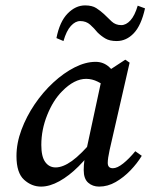

<svg xmlns="http://www.w3.org/2000/svg" viewBox="-20 -680 557 711"><path d="M132 11Q97 11 69 -14.5Q41 -40 41 -102Q41 -150 59.5 -199.5Q78 -249 108.5 -294Q139 -339 177.5 -374.5Q216 -410 256.5 -430.5Q297 -451 334 -451Q363 -451 384 -432Q405 -413 423 -385L380 -353Q363 -367 342 -377.5Q321 -388 299 -388Q255 -388 210 -342Q177 -309 155 -254.5Q133 -200 133 -143Q133 -100 147.5 -80Q162 -60 186 -60Q213 -60 246.5 -84Q280 -108 329 -166L337 -143Q306 -99 271 -64Q236 -29 200 -9Q164 11 132 11ZM347 11Q323 11 306.5 -3.5Q290 -18 290 -50Q290 -69 292.5 -86Q295 -103 300 -125L360 -404L444 -459L460 -448L386 -125Q379 -93 379 -77Q379 -57 398 -57Q414 -57 436 -74.5Q458 -92 481 -120L505 -103Q488 -75 463 -49Q438 -23 408.5 -6Q379 11 347 11ZM189 -539Q201 -600 230.5 -630Q260 -660 295 -660Q321 -660 336.5 -650Q352 -640 365 -628Q379 -614 393.5 -600.5Q408 -587 429 -587Q447 -587 463 -604.5Q479 -622 490 -659L517 -649Q503 -586 475.5 -557Q448 -528 412 -528Q386 -528 370 -537.5Q354 -547 341 -560Q329 -575 314 -588.5Q299 -602 277 -602Q259 -602 242.5 -584Q226 -566 215 -528Z"/></svg>

Font: Lisu Bosa SemiBold
Style: Italic
Weight: 600
Italic angle: -19°
Designer: David Morse, Annie Olsen, Victor Gaultney, Frank Grießhammer (Latin)
Foundry: SIL International
Version: Version 2.000